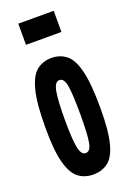

<svg xmlns="http://www.w3.org/2000/svg" viewBox="-131 -702 513 759"><g transform="rotate(-20 125.0 -323.0)"><path d="M126 8Q90 8 64 -11.5Q38 -31 24 -82.5Q10 -134 10 -229Q10 -332 24 -386.5Q38 -441 64 -461.5Q90 -482 126 -482Q162 -482 188 -461.5Q214 -441 227.5 -386.5Q241 -332 241 -229Q241 -134 227.5 -82.5Q214 -31 188 -11.5Q162 8 126 8ZM126 -82Q146 -82 152 -117Q158 -152 158 -231Q158 -317 152 -353Q146 -389 126 -389Q107 -389 100 -353Q93 -317 93 -231Q93 -152 100 -117Q107 -82 126 -82ZM50 -565V-654H199V-565Z"/></g></svg>

Font: Inconsolata UltraCondensed Black
Style: Regular
Weight: 900
Width: 1
Monospace: yes
Designer: Raph Levien, Cyreal, Brenton Simpson
Foundry: Raph Levien, Cyreal, Google
Version: Version 3.001; ttfautohint (v1.8.2.53-6de2)